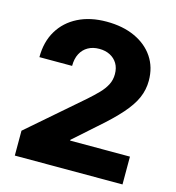

<svg xmlns="http://www.w3.org/2000/svg" viewBox="-109 -831 849 925"><g transform="rotate(15 315.0 -369.0)"><path d="M48.8 0V-124L314.9 -355Q344.2 -380.9 366.2 -403.6Q388.2 -426.3 400.6 -450.2Q413.1 -474.1 413.1 -503.4Q413.1 -534.2 399.9 -556.2Q386.7 -578.1 363.5 -590.1Q340.3 -602.1 309.6 -602.1Q277.3 -602.1 253.7 -588.6Q230 -575.2 216.8 -550Q203.6 -524.9 203.6 -488.8H40.5Q40.5 -565.4 74 -621.1Q107.4 -676.8 168 -707.3Q228.5 -737.8 310.1 -737.8Q390.6 -737.8 451.2 -710.2Q511.7 -682.6 545.4 -632.6Q579.1 -582.5 579.1 -515.1Q579.1 -470.2 561.3 -429.2Q543.5 -388.2 502.9 -342.3Q462.4 -296.4 393.6 -236.8L287.6 -142.6V-138.7H585.9V0Z"/></g></svg>

Font: Inter 20pt ExtraBold
Style: Regular
Weight: 800
Version: Version 4.001;git-66647c0bb